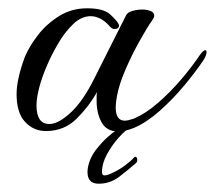

<svg xmlns="http://www.w3.org/2000/svg" viewBox="-20 -311 518 463"><path d="M265 6Q237 6 225 -16Q213 -38 213 -67Q213 -72 213 -78Q213 -84 214 -89Q195 -55 165 -25Q135 5 91 5Q61 5 40.5 -17Q20 -39 20 -84Q20 -120 40 -174Q51 -200 72 -227Q93 -254 123 -272.5Q153 -291 190 -291Q230 -291 246 -276Q262 -261 266 -253Q266 -252 266.5 -251.5Q267 -251 267 -250Q267 -241 256 -241Q251 -241 246 -246Q234 -260 222 -266Q210 -272 199 -272Q176 -272 156 -252.5Q136 -233 120.5 -206.5Q105 -180 95 -157Q81 -125 74.5 -99.5Q68 -74 68 -57Q68 -12 99 -12Q121 -12 151 -40Q181 -68 208 -123Q232 -171 251 -208.5Q270 -246 284 -274Q287 -281 299 -284.5Q311 -288 323 -288Q334 -288 343 -284.5Q352 -281 352 -273Q352 -269 347 -262Q335 -245 316.5 -212Q298 -179 282.5 -143Q267 -107 262 -79Q259 -64 259 -52Q259 -20 281 -20Q288 -20 303 -25Q331 -37 360.5 -62.5Q390 -88 416.5 -119Q443 -150 461 -177Q470 -190 475 -190Q478 -190 478 -185Q478 -177 470 -165Q452 -138 424.5 -105Q397 -72 365.5 -44Q334 -16 304 -3Q282 6 265 6ZM218 132Q191 132 191 104Q191 93 195.5 79.5Q200 66 210 52Q226 31 242.5 17Q259 3 278 -9Q285 -13 294 -13Q306 -13 298 -6Q283 2 266.5 20.5Q250 39 238 61Q226 83 226 104Q226 112 232 112Q239 112 253 105Q268 98 282 87.5Q296 77 303 69Q305 67 306 67Q311 67 311 75Q311 80 307 83Q291 97 268.5 114.5Q246 132 218 132Z"/></svg>

Font: Gwendolyn
Style: Bold
Weight: 700
Designer: Robert E. Leuschke
Foundry: Robert E. Leuschke
Version: Version 1.010; ttfautohint (v1.8.3)